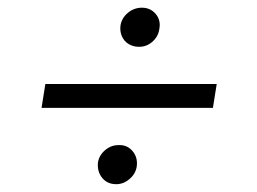

<svg xmlns="http://www.w3.org/2000/svg" viewBox="-20 -531 661 494"><path d="M537.6 -314.9 527.8 -253.4H86.9L96.7 -314.9ZM279.3 -57.1Q256.3 -57.1 243.2 -73Q230 -88.9 231.9 -111.8Q234.4 -130.9 250.2 -144.5Q266.1 -158.2 286.6 -157.7Q307.6 -158.2 321 -142.3Q334.5 -126.5 332 -104Q329.6 -84.5 313.7 -70.8Q297.9 -57.1 279.3 -57.1ZM337.4 -410.6Q322.8 -410.6 311 -417.7Q299.3 -424.8 293.7 -437.5Q288.1 -450.2 290 -465.3Q293 -484.4 308.8 -497.8Q324.7 -511.2 345.2 -511.2Q366.7 -511.2 380.4 -495.4Q394 -479.5 390.1 -457.5Q387.7 -437.5 372.3 -423.8Q356.9 -410.2 337.4 -410.6Z"/></svg>

Font: Inter Tight Light
Style: Italic
Weight: 300
Italic angle: -9.39999°
Designer: Rasmus Andersson
Foundry: rsms
Version: Version 3.004